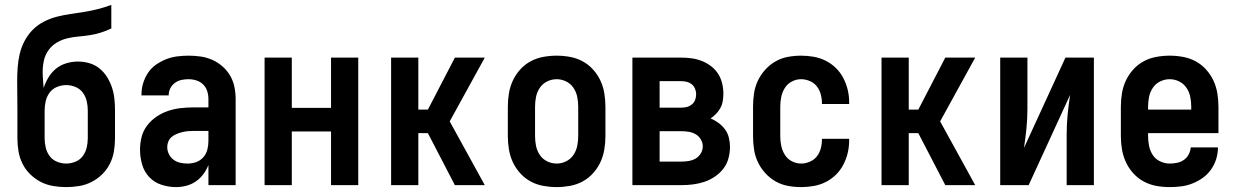

<svg xmlns="http://www.w3.org/2000/svg" viewBox="-20 -755 5040 783"><path d="M250 8Q223 8 196.5 3.5Q170 -1 146.5 -13Q123 -25 103.5 -44Q84 -63 72 -87Q60 -111 55.5 -137.5Q51 -164 51 -191V-305Q51 -335 50.5 -364Q50 -393 50 -422Q50 -451 52 -479.5Q54 -508 60.5 -535.5Q67 -563 80.5 -588.5Q94 -614 114 -634Q134 -654 159.5 -667Q185 -680 212.5 -687Q240 -694 268 -698Q296 -702 324 -706.5Q352 -711 379.5 -718Q407 -725 434 -735V-639Q413 -629 391 -622Q369 -615 346 -611.5Q323 -608 299.5 -606Q276 -604 253.5 -598.5Q231 -593 211 -581Q191 -569 177.5 -550Q164 -531 159 -508Q154 -485 154 -462Q154 -445 155.5 -428.5Q157 -412 158 -396Q165 -418 177.5 -439Q190 -460 208.5 -475Q227 -490 250.5 -497Q274 -504 298 -504Q321 -504 344 -497.5Q367 -491 385.5 -476Q404 -461 416.5 -441Q429 -421 436.5 -398.5Q444 -376 446.5 -352.5Q449 -329 449 -305V-191Q449 -164 444.5 -137.5Q440 -111 428 -87Q416 -63 396.5 -44Q377 -25 353.5 -13Q330 -1 303.5 3.5Q277 8 250 8ZM250 -88Q269 -88 287.5 -95.5Q306 -103 317.5 -118.5Q329 -134 333.5 -153Q338 -172 338 -191V-305Q338 -324 333.5 -343Q329 -362 317.5 -377.5Q306 -393 287.5 -400.5Q269 -408 250 -408Q231 -408 212.5 -400.5Q194 -393 182.5 -377.5Q171 -362 166.5 -343Q162 -324 162 -305V-191Q162 -172 166.5 -153Q171 -134 182.5 -118.5Q194 -103 212.5 -95.5Q231 -88 250 -88Z M698 8Q668 8 638.5 -1.5Q609 -11 588.5 -33Q568 -55 559.5 -84.5Q551 -114 551 -144Q551 -171 557.5 -196.5Q564 -222 580 -243Q596 -264 618 -279Q640 -294 665 -302.5Q690 -311 716.5 -314Q743 -317 769 -317H830V-351Q830 -368 825 -383.5Q820 -399 808.5 -410.5Q797 -422 781 -427Q765 -432 749 -432Q734 -432 720 -429Q706 -426 694 -417.5Q682 -409 675 -395.5Q668 -382 668 -368V-366H557V-371Q557 -394 564 -416.5Q571 -439 584 -458.5Q597 -478 616.5 -491.5Q636 -505 657.5 -513.5Q679 -522 702.5 -525Q726 -528 749 -528Q774 -528 798.5 -524.5Q823 -521 845.5 -511Q868 -501 887 -484.5Q906 -468 918.5 -446.5Q931 -425 936 -400.5Q941 -376 941 -351V0H830V-82Q822 -62 809 -44.5Q796 -27 778.5 -15Q761 -3 740 2.5Q719 8 698 8ZM746 -88Q763 -88 780 -94Q797 -100 809 -113.5Q821 -127 825.5 -144.5Q830 -162 830 -180V-221H769Q757 -221 745.5 -220Q734 -219 722.5 -216Q711 -213 700 -208.5Q689 -204 680 -196.5Q671 -189 666.5 -178Q662 -167 662 -155Q662 -140 669 -126Q676 -112 688.5 -103Q701 -94 716 -91Q731 -88 746 -88Z M1059 0V-520H1170V-315H1330V-520H1441V0H1330V-219H1170V0Z M1835 0 1725 -212H1686V0H1575V-520H1686V-308H1725L1835 -520H1957L1814 -260L1957 0Z M2250 8Q2223 8 2195.5 3Q2168 -2 2144 -15Q2120 -28 2101.5 -48.5Q2083 -69 2071.5 -93.5Q2060 -118 2055.5 -145.5Q2051 -173 2051 -200V-320Q2051 -347 2055.5 -374.5Q2060 -402 2071.5 -426.5Q2083 -451 2101.5 -471.5Q2120 -492 2144 -505Q2168 -518 2195.5 -523Q2223 -528 2250 -528Q2277 -528 2304.5 -523Q2332 -518 2356 -505Q2380 -492 2398.5 -471.5Q2417 -451 2428.5 -426.5Q2440 -402 2444.5 -374.5Q2449 -347 2449 -320V-200Q2449 -173 2444.5 -145.5Q2440 -118 2428.5 -93.5Q2417 -69 2398.5 -48.5Q2380 -28 2356 -15Q2332 -2 2304.5 3Q2277 8 2250 8ZM2250 -88Q2270 -88 2288.5 -97Q2307 -106 2318.5 -123Q2330 -140 2334 -160Q2338 -180 2338 -200V-320Q2338 -340 2334 -360Q2330 -380 2318.5 -397Q2307 -414 2288.5 -423Q2270 -432 2250 -432Q2230 -432 2211.5 -423Q2193 -414 2181.5 -397Q2170 -380 2166 -360Q2162 -340 2162 -320V-200Q2162 -180 2166 -160Q2170 -140 2181.5 -123Q2193 -106 2211.5 -97Q2230 -88 2250 -88Z M2559 0V-520H2759Q2781 -520 2802 -517Q2823 -514 2843 -506Q2863 -498 2880 -485Q2897 -472 2908.5 -454Q2920 -436 2925 -415Q2930 -394 2930 -373Q2930 -358 2927.5 -343Q2925 -328 2918 -315Q2911 -302 2900.5 -291Q2890 -280 2878 -272Q2895 -265 2910.5 -253.5Q2926 -242 2937 -227Q2948 -212 2952.5 -193Q2957 -174 2957 -156Q2957 -132 2950.5 -108.5Q2944 -85 2929.5 -66.5Q2915 -48 2895 -34.5Q2875 -21 2852.5 -13.5Q2830 -6 2806.5 -3Q2783 0 2759 0ZM2670 -316H2759Q2771 -316 2782 -319Q2793 -322 2802 -329.5Q2811 -337 2815 -348Q2819 -359 2819 -371Q2819 -382 2814.5 -393Q2810 -404 2801.5 -411Q2793 -418 2782 -421Q2771 -424 2759 -424H2670ZM2670 -96H2759Q2774 -96 2789 -98.5Q2804 -101 2817 -108.5Q2830 -116 2838 -129.5Q2846 -143 2846 -158Q2846 -173 2838 -186.5Q2830 -200 2817 -207.5Q2804 -215 2789 -217.5Q2774 -220 2759 -220H2670Z M3247 8Q3220 8 3193 3Q3166 -2 3142.5 -15.5Q3119 -29 3100.5 -49.5Q3082 -70 3070.5 -94.5Q3059 -119 3055 -146Q3051 -173 3051 -200V-320Q3051 -347 3055 -374Q3059 -401 3070.5 -425.5Q3082 -450 3100.5 -470.5Q3119 -491 3142.5 -504.5Q3166 -518 3193 -523Q3220 -528 3247 -528Q3273 -528 3298.5 -523.5Q3324 -519 3347 -507.5Q3370 -496 3388.5 -478Q3407 -460 3419 -437Q3431 -414 3437 -389Q3443 -364 3443 -338V-331H3332V-334Q3332 -353 3327 -371Q3322 -389 3311 -403Q3300 -417 3282.5 -424.5Q3265 -432 3247 -432Q3227 -432 3209 -422.5Q3191 -413 3180.5 -396Q3170 -379 3166 -359.5Q3162 -340 3162 -320V-200Q3162 -180 3166 -160.5Q3170 -141 3180.5 -124Q3191 -107 3209 -97.5Q3227 -88 3247 -88Q3265 -88 3282.5 -95.5Q3300 -103 3311 -117Q3322 -131 3327 -149Q3332 -167 3332 -186V-189H3443V-182Q3443 -156 3437 -131Q3431 -106 3419 -83Q3407 -60 3388.5 -42Q3370 -24 3347 -12.5Q3324 -1 3298.5 3.5Q3273 8 3247 8Z M3835 0 3725 -212H3686V0H3575V-520H3686V-308H3725L3835 -520H3957L3814 -260L3957 0Z M4059 0V-520H4170V-312Q4170 -272 4166 -231.5Q4162 -191 4156 -152L4325 -520H4441V0H4330V-208Q4330 -248 4334 -288.5Q4338 -329 4344 -368L4175 0Z M4750 8Q4722 8 4695 3Q4668 -2 4644 -15Q4620 -28 4601.5 -48.5Q4583 -69 4571.5 -94Q4560 -119 4555.5 -146Q4551 -173 4551 -200V-320Q4551 -347 4555.5 -374.5Q4560 -402 4571.5 -426.5Q4583 -451 4601.5 -471.5Q4620 -492 4644 -505Q4668 -518 4695.5 -523Q4723 -528 4750 -528Q4777 -528 4804.5 -523Q4832 -518 4856 -505Q4880 -492 4898.5 -471.5Q4917 -451 4928.5 -426.5Q4940 -402 4944.5 -374.5Q4949 -347 4949 -320V-212H4662V-200Q4662 -180 4666 -160Q4670 -140 4681 -123Q4692 -106 4711 -97Q4730 -88 4750 -88Q4765 -88 4780 -91Q4795 -94 4807.5 -102.5Q4820 -111 4827.5 -125Q4835 -139 4836 -154H4947Q4947 -130 4940 -107Q4933 -84 4919 -64Q4905 -44 4885.5 -30Q4866 -16 4843.5 -7Q4821 2 4797.5 5Q4774 8 4750 8ZM4662 -308H4838V-320Q4838 -340 4834 -360Q4830 -380 4818.5 -397Q4807 -414 4788.5 -423Q4770 -432 4750 -432Q4730 -432 4711.5 -423Q4693 -414 4681.5 -397Q4670 -380 4666 -360Q4662 -340 4662 -320Z"/></svg>

Font: Iosevka Term Curly
Style: Bold
Weight: 700
Designer: Belleve Invis
Foundry: Belleve Invis
Version: Version 32.3.0